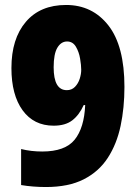

<svg xmlns="http://www.w3.org/2000/svg" viewBox="-20 -743 554 773"><path d="M165 10Q140 10 114 8Q88 6 65 2V-143Q105 -133 150 -133Q242 -133 280.5 -180.5Q319 -228 323 -320H317Q299 -280 271 -258.5Q243 -237 196 -237Q116 -237 71 -299Q26 -361 26 -469Q26 -587 84 -655Q142 -723 246 -723Q352 -723 416.5 -640.5Q481 -558 481 -393Q481 -309 465.5 -236Q450 -163 414 -107.5Q378 -52 317 -21Q256 10 165 10ZM249 -380Q269 -380 282 -393.5Q295 -407 301 -426Q307 -445 307 -462Q307 -480 302.5 -507Q298 -534 285.5 -555Q273 -576 250 -576Q226 -576 211 -551Q196 -526 196 -472Q196 -380 249 -380Z"/></svg>

Font: Noto Sans Gurmukhi UI Condensed Black
Style: Regular
Weight: 900
Width: 3
Designer: Jelle Bosma - Monotype Design Team
Foundry: Monotype Imaging Inc.
Version: Version 2.004; ttfautohint (v1.8.4.7-5d5b)